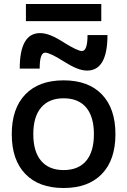

<svg xmlns="http://www.w3.org/2000/svg" viewBox="-20 -933 638 963"><path d="M299 10Q175 10 107 -60.5Q39 -131 39 -260Q39 -389 107 -459.5Q175 -530 299 -530Q423 -530 491 -459.5Q559 -389 559 -260Q559 -131 491 -60.5Q423 10 299 10ZM299 -80Q373 -80 412 -126Q451 -172 451 -260Q451 -348 412 -394Q373 -440 299 -440Q226 -440 186.5 -394Q147 -348 147 -260Q147 -172 186.5 -126Q226 -80 299 -80ZM417 -579Q392 -579 363 -591Q334 -603 293 -629Q265 -647 241.5 -658Q218 -669 207 -669Q193 -669 186 -649.5Q179 -630 179 -589H79Q79 -767 181 -767Q206 -767 235.5 -755Q265 -743 305 -717Q334 -699 357 -688Q380 -677 391 -677Q405 -677 412 -697Q419 -717 419 -757H519Q519 -579 417 -579ZM110 -827V-913H488V-827Z"/></svg>

Font: M PLUS 1 Medium
Style: Regular
Weight: 500
Designer: Coji Morishita
Foundry: UNDERFOREST DESIGN
Version: Version 1.001